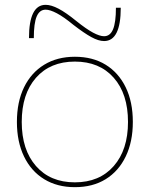

<svg xmlns="http://www.w3.org/2000/svg" viewBox="-20 -765 620 795"><path d="M290 10Q217 10 163 -23Q109 -56 79.5 -117Q50 -178 50 -260Q50 -343 79.5 -403.5Q109 -464 163 -497Q217 -530 290 -530Q364 -530 417.5 -497Q471 -464 500.5 -403.5Q530 -343 530 -260Q530 -178 500.5 -117Q471 -56 417.5 -23Q364 10 290 10ZM290 -10Q392 -10 451 -77.5Q510 -145 510 -260Q510 -376 451 -443Q392 -510 290 -510Q188 -510 129 -443Q70 -376 70 -260Q70 -145 129 -77.5Q188 -10 290 -10ZM411 -595Q388 -595 358 -611.5Q328 -628 284 -662Q244 -695 215.5 -710Q187 -725 169 -725Q144 -725 132 -697Q120 -669 120 -607H100Q100 -745 169 -745Q192 -745 222.5 -729Q253 -713 296 -678Q337 -645 365 -630Q393 -615 411 -615Q436 -615 448 -643.5Q460 -672 460 -733H480Q480 -595 411 -595Z"/></svg>

Font: M PLUS 2 Thin Thin
Style: Regular
Weight: 250
Version: Version 1.001